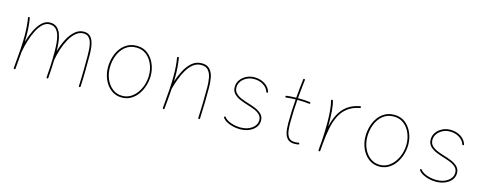

<svg xmlns="http://www.w3.org/2000/svg" viewBox="-29 -1184 4444 1774"><g transform="rotate(15 2193.5 -297.0)"><path d="M103 -4.9Q112.8 -109.4 117.7 -183.8Q122.6 -258.3 122.6 -315.9Q122.6 -364.3 119.4 -405Q116.2 -445.8 109.4 -487.3Q107.9 -495.6 116.2 -496.6Q124.5 -497.6 126 -490.2Q132.8 -448.2 136.2 -406.5Q139.6 -364.7 139.6 -315.9Q139.6 -291.5 138.7 -264.2Q156.2 -325.2 182.1 -378.4Q208 -431.6 242.4 -464.4Q276.9 -497.1 319.3 -497.1Q359.4 -497.1 384 -476.6Q408.7 -456.1 421.9 -421.6Q435.1 -387.2 439.9 -344Q444.8 -300.8 445.3 -255.9Q462.4 -317.9 490.2 -372.8Q518.1 -427.7 556.4 -462.2Q594.7 -496.6 643.1 -496.6Q678.2 -496.6 699.2 -479Q720.2 -461.4 731 -432.1Q741.7 -402.8 745.4 -367.7Q749 -332.5 749 -297.4Q749 -223.1 748.3 -152.1Q747.6 -81.1 743.7 0.5Q743.2 8.3 734.9 8.3Q726.1 8.3 727.1 -0.5Q731 -82 731.7 -152.6Q732.4 -223.1 732.4 -297.4Q732.4 -328.1 729.7 -360.4Q727.1 -392.6 718.3 -419.7Q709.5 -446.8 691.4 -463.4Q673.3 -480 643.1 -480Q604 -480 571.8 -452.9Q539.6 -425.8 514.4 -381.3Q489.3 -336.9 471.7 -283.2Q454.1 -229.5 444.8 -176.3L444.3 -175.3Q443.4 -139.2 441.2 -100.3Q439 -61.5 434.6 0.5Q434.1 8.3 425.8 8.3Q417.5 8.3 418 -0.5Q422.4 -59.6 424.6 -98.1Q426.8 -136.7 427.5 -169.9Q428.2 -203.1 428.2 -245.6Q428.2 -288.1 424.8 -329.8Q421.4 -371.6 410.4 -405.8Q399.4 -439.9 377.7 -460.2Q356 -480.5 319.3 -480.5Q284.2 -480.5 254.6 -453.1Q225.1 -425.8 201.7 -380.4Q178.2 -335 161.4 -280Q144.5 -225.1 134.3 -169.4L133.8 -167.5Q130.9 -131.8 127.4 -91.1Q124 -50.3 119.6 -2.9Q118.7 5.4 110.4 4.4Q102.1 3.4 103 -4.9Z M1148.9 -497.1Q1212.4 -497.1 1255.6 -462.4Q1298.8 -427.7 1321.3 -374Q1343.8 -320.3 1343.8 -262.7Q1343.8 -214.4 1329.3 -167.5Q1314.9 -120.6 1288.1 -82.5Q1261.2 -44.4 1222.7 -21.7Q1184.1 1 1135.7 1Q1076.7 1 1033 -32.7Q989.3 -66.4 965.3 -120.8Q941.4 -175.3 941.4 -237.3Q941.4 -285.6 954.6 -332Q967.8 -378.4 993.9 -415.5Q1020 -452.6 1058.8 -474.9Q1097.7 -497.1 1148.9 -497.1ZM1148.9 -480.5Q1087.4 -480.5 1044.9 -445.8Q1002.4 -411.1 980.7 -355.5Q959 -299.8 959 -237.3Q959 -178.2 981.2 -127.7Q1003.4 -77.1 1043.2 -46.4Q1083 -15.6 1135.7 -15.6Q1179.2 -15.6 1214.4 -36.6Q1249.5 -57.6 1274.7 -93Q1299.8 -128.4 1313.5 -172.4Q1327.1 -216.3 1327.1 -262.7Q1327.1 -317.9 1306.2 -367.7Q1285.2 -417.5 1245.4 -449Q1205.6 -480.5 1148.9 -480.5Z M1528.8 -4.9Q1538.6 -109.4 1543.5 -183.8Q1548.3 -258.3 1548.3 -315.9Q1548.3 -364.3 1545.2 -405Q1542 -445.8 1535.2 -487.3Q1533.7 -494.6 1541.5 -496.6Q1550.8 -498.5 1551.8 -490.2Q1558.6 -448.2 1562 -406.5Q1565.4 -364.7 1565.4 -315.9Q1565.4 -293 1564.5 -268.1Q1583 -323.7 1610.6 -376.2Q1638.2 -428.7 1677.5 -462.6Q1716.8 -496.6 1770.5 -496.6Q1821.8 -496.6 1847.9 -468Q1874 -439.5 1883.1 -393.8Q1892.1 -348.1 1892.1 -297.4Q1892.1 -223.1 1890.9 -152.1Q1889.6 -81.1 1885.7 0.5Q1885.7 8.3 1877.4 8.3Q1869.1 8.3 1869.1 -0.5Q1873 -82 1874.3 -152.6Q1875.5 -223.1 1875.5 -297.4Q1875.5 -342.8 1867.9 -384.5Q1860.4 -426.3 1837.9 -453.1Q1815.4 -480 1770.5 -480Q1726.6 -480 1693.1 -453.4Q1659.7 -426.8 1634.8 -384.3Q1609.9 -341.8 1592 -292.7Q1574.2 -243.7 1562 -198.7L1561.5 -197.3Q1558.6 -156.2 1554.7 -108.2Q1550.8 -60.1 1545.4 -2.9Q1544.4 5.4 1536.1 4.4Q1528.3 3.4 1528.8 -4.9Z M2423.8 -390.1Q2416 -388.2 2413.6 -395.5Q2401.9 -433.1 2363.8 -457Q2325.7 -481 2274.4 -481Q2236.3 -481 2204.8 -464.8Q2173.3 -448.7 2154.8 -422.4Q2136.2 -396 2136.2 -364.7Q2136.2 -330.1 2158.9 -308.3Q2181.6 -286.6 2215.3 -273.2Q2249 -259.8 2281.7 -250Q2314.9 -240.2 2350.6 -225.8Q2386.2 -211.4 2410.9 -187.3Q2435.5 -163.1 2435.5 -124.5Q2435.5 -87.9 2412.8 -59.6Q2390.1 -31.2 2351.6 -15.1Q2313 1 2265.1 1Q2232.4 1 2199 -6.8Q2165.5 -14.6 2138.7 -29.5Q2111.8 -44.4 2098.1 -64.5Q2093.8 -70.8 2100.1 -75.2Q2106.9 -80.1 2111.8 -73.2Q2123.5 -55.7 2148.7 -42.7Q2173.8 -29.8 2204.8 -22.7Q2235.8 -15.6 2265.1 -15.6Q2333 -15.6 2376 -47.6Q2418.9 -79.6 2418.9 -124.5Q2418.9 -157.7 2396.7 -178.5Q2374.5 -199.2 2341.6 -212.2Q2308.6 -225.1 2276.9 -234.4Q2242.7 -244.6 2206.1 -259.5Q2169.4 -274.4 2144.5 -299.6Q2119.6 -324.7 2119.6 -364.7Q2119.6 -401.9 2140.9 -431.9Q2162.1 -461.9 2197.5 -479.7Q2232.9 -497.6 2274.4 -497.6Q2329.6 -497.6 2372.6 -471.2Q2415.5 -444.8 2429.2 -400.4Q2432.1 -392.1 2423.8 -390.1Z M2833.5 -399.4Q2832.5 -391.1 2824.2 -392.1Q2798.3 -395.5 2770.8 -397Q2743.2 -398.4 2714.4 -398.4Q2712.4 -398.4 2710 -398.4Q2705.6 -342.8 2703.1 -286.6Q2700.7 -230.5 2700.7 -173.3Q2700.7 -136.2 2705.3 -99.9Q2710 -63.5 2728.3 -39.6Q2746.6 -15.6 2787.6 -15.6Q2804.7 -15.6 2822.3 -19Q2830.1 -21 2832 -12.2Q2834 -4.4 2825.2 -2.4Q2806.2 1 2787.6 1Q2749.5 1 2728.5 -16.1Q2707.5 -33.2 2698 -59.8Q2688.5 -86.4 2686.3 -116.7Q2684.1 -147 2684.1 -173.3Q2684.1 -230.5 2686.5 -286.6Q2689 -342.8 2693.4 -398.4Q2646.5 -397.5 2604 -392.1Q2595.7 -391.1 2594.7 -399.4Q2593.8 -407.7 2602.1 -408.7Q2646.5 -414.1 2694.8 -415Q2698.2 -460 2702.9 -504.9Q2707.5 -549.8 2712.9 -594.7Q2713.9 -603 2722.2 -602.1Q2730.5 -601.1 2729.5 -592.8Q2724.1 -548.3 2719.7 -503.9Q2715.3 -459.5 2711.4 -415Q2712.9 -415 2714.4 -415Q2774.9 -415 2826.2 -408.7Q2834.5 -407.7 2833.5 -399.4Z M3026.4 8.3 3024.4 7.8Q3024.4 7.8 3023.9 7.8Q3023.9 7.3 3023.4 7.3Q3018.6 5.4 3019 -0.5Q3019 0 3019 -0.2Q3019 -0.5 3019 -1V-2.4Q3020.5 -21.5 3022.2 -39.8Q3023.9 -58.1 3025.4 -76.2Q3028.3 -118.7 3030.3 -166Q3032.2 -213.4 3032.2 -259.8Q3032.2 -323.7 3027.3 -380.4Q3022.5 -437 3012.2 -471.7Q3009.8 -479.5 3018.1 -482.4Q3025.9 -484.9 3028.8 -476.6Q3040 -439.5 3044.4 -381.8Q3048.8 -324.2 3048.8 -259.8Q3048.8 -247.6 3048.8 -234.9Q3063.5 -299.8 3090.8 -352.8Q3118.2 -405.8 3165 -441.9Q3211.9 -478 3285.2 -492.2Q3293 -494.1 3294.9 -485.4Q3296.9 -477.5 3288.1 -475.6Q3217.3 -461.9 3172.4 -426.5Q3127.4 -391.1 3101.6 -338.1Q3075.7 -285.2 3062.5 -218.8Q3049.3 -152.3 3042.5 -76.7Q3039.6 -35.2 3035.6 1L3035.2 2.9Q3035.2 2.9 3035.2 3.4Q3035.2 3.4 3034.7 3.9Q3032.2 8.8 3026.9 8.3Q3026.9 8.3 3026.4 8.3Z M3612.3 -497.1Q3675.8 -497.1 3719 -462.4Q3762.2 -427.7 3784.7 -374Q3807.1 -320.3 3807.1 -262.7Q3807.1 -214.4 3792.7 -167.5Q3778.3 -120.6 3751.5 -82.5Q3724.6 -44.4 3686 -21.7Q3647.5 1 3599.1 1Q3540 1 3496.3 -32.7Q3452.6 -66.4 3428.7 -120.8Q3404.8 -175.3 3404.8 -237.3Q3404.8 -285.6 3418 -332Q3431.2 -378.4 3457.3 -415.5Q3483.4 -452.6 3522.2 -474.9Q3561 -497.1 3612.3 -497.1ZM3612.3 -480.5Q3550.8 -480.5 3508.3 -445.8Q3465.8 -411.1 3444.1 -355.5Q3422.4 -299.8 3422.4 -237.3Q3422.4 -178.2 3444.6 -127.7Q3466.8 -77.1 3506.6 -46.4Q3546.4 -15.6 3599.1 -15.6Q3642.6 -15.6 3677.7 -36.6Q3712.9 -57.6 3738 -93Q3763.2 -128.4 3776.9 -172.4Q3790.5 -216.3 3790.5 -262.7Q3790.5 -317.9 3769.5 -367.7Q3748.5 -417.5 3708.7 -449Q3668.9 -480.5 3612.3 -480.5Z M4298.3 -390.1Q4290.5 -388.2 4288.1 -395.5Q4276.4 -433.1 4238.3 -457Q4200.2 -481 4148.9 -481Q4110.8 -481 4079.3 -464.8Q4047.9 -448.7 4029.3 -422.4Q4010.7 -396 4010.7 -364.7Q4010.7 -330.1 4033.4 -308.3Q4056.2 -286.6 4089.8 -273.2Q4123.5 -259.8 4156.2 -250Q4189.5 -240.2 4225.1 -225.8Q4260.7 -211.4 4285.4 -187.3Q4310.1 -163.1 4310.1 -124.5Q4310.1 -87.9 4287.4 -59.6Q4264.6 -31.2 4226.1 -15.1Q4187.5 1 4139.6 1Q4106.9 1 4073.5 -6.8Q4040 -14.6 4013.2 -29.5Q3986.3 -44.4 3972.7 -64.5Q3968.3 -70.8 3974.6 -75.2Q3981.4 -80.1 3986.3 -73.2Q3998 -55.7 4023.2 -42.7Q4048.3 -29.8 4079.3 -22.7Q4110.4 -15.6 4139.6 -15.6Q4207.5 -15.6 4250.5 -47.6Q4293.5 -79.6 4293.5 -124.5Q4293.5 -157.7 4271.2 -178.5Q4249 -199.2 4216.1 -212.2Q4183.1 -225.1 4151.4 -234.4Q4117.2 -244.6 4080.6 -259.5Q4043.9 -274.4 4019 -299.6Q3994.1 -324.7 3994.1 -364.7Q3994.1 -401.9 4015.4 -431.9Q4036.6 -461.9 4072 -479.7Q4107.4 -497.6 4148.9 -497.6Q4204.1 -497.6 4247.1 -471.2Q4290 -444.8 4303.7 -400.4Q4306.6 -392.1 4298.3 -390.1Z"/></g></svg>

Font: Mikhak-DS1-FD Thin
Style: Regular
Weight: 100
Designer: Amin Abedi
Version: Version 3.2